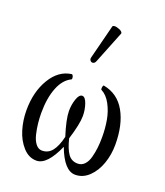

<svg xmlns="http://www.w3.org/2000/svg" viewBox="-131 -783 759 884"><g transform="rotate(20 248.5 -341.5)"><path d="M254.9 -514.2Q251 -503.4 242.7 -501.5Q234.4 -499.5 228.8 -506.1Q223.1 -512.7 226.1 -522.9L268.1 -688Q269 -692.4 275.1 -693.6Q281.2 -694.8 288.8 -692.9Q296.4 -690.9 303.5 -688Q310.5 -685.1 314.9 -680.4Q319.3 -675.8 317.9 -671.9ZM150.9 11.2Q113.3 11.2 84.7 -20.3Q56.2 -51.8 42.5 -97.2Q28.8 -142.6 28.8 -191.9Q28.8 -281.7 67.4 -346.2Q106 -410.6 168 -418.9Q171.4 -419.4 174.3 -413.8Q177.2 -408.2 177.2 -403.1Q177.2 -397.9 175.8 -396Q137.7 -378.4 117.4 -327.1Q97.2 -275.9 97.2 -203.1Q97.2 -178.2 99.9 -152.8Q102.5 -127.4 108.9 -100.8Q115.2 -74.2 128.2 -57.6Q141.1 -41 159.2 -41Q189.5 -41 208.5 -65.2Q227.5 -89.4 238.8 -137.2Q213.9 -215.8 213.9 -255.9Q213.9 -286.1 223.4 -314Q232.9 -341.8 248 -341.8Q262.7 -341.8 272.5 -313.5Q282.2 -285.2 282.2 -254.9Q282.2 -215.8 257.8 -137.2Q269.5 -88.9 286.6 -64.9Q303.7 -41 334 -41Q353.5 -41 367.2 -55.4Q380.9 -69.8 387.2 -94.2Q393.6 -118.7 396.2 -142.3Q398.9 -166 398.9 -193.8Q398.9 -238.3 391.8 -277.3Q384.8 -316.4 366.7 -350.1Q348.6 -383.8 320.8 -397.9Q319.3 -399.4 319.3 -404.5Q319.3 -409.7 321 -415Q322.8 -420.4 325.2 -419.9Q396 -406.7 431.9 -343Q467.8 -279.3 467.8 -182.1Q467.8 -133.3 452.6 -89.6Q437.5 -45.9 408 -17.3Q378.4 11.2 340.8 11.2Q286.6 11.2 248 -91.8Q202.6 11.2 150.9 11.2Z"/></g></svg>

Font: Junicode SmCond Light
Style: Regular
Weight: 300
Width: 4
Designer: Peter S. Baker
Version: Version 2.206